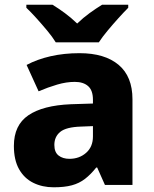

<svg xmlns="http://www.w3.org/2000/svg" viewBox="-20 -786 653 816"><path d="M318 -560Q425 -560 484 -510.5Q543 -461 543 -364V0H426L393 -74H389Q366 -45 341.5 -26Q317 -7 285.5 1.5Q254 10 208 10Q160 10 121.5 -9Q83 -28 61 -67Q39 -106 39 -166Q39 -254 100.5 -296Q162 -338 281 -343L375 -346V-362Q375 -402 354.5 -420Q334 -438 298 -438Q262 -438 223 -426.5Q184 -415 144 -398L93 -510Q138 -534 195 -547Q252 -560 318 -560ZM324 -248Q261 -246 236 -225.5Q211 -205 211 -170Q211 -139 229 -125Q247 -111 275 -111Q317 -111 346 -136.5Q375 -162 375 -206V-250ZM217 -606Q203 -629 180.5 -656Q158 -683 134.5 -709Q111 -735 92 -753V-766H203Q229 -750 255.5 -730.5Q282 -711 308 -686Q334 -711 361 -730.5Q388 -750 414 -766H525V-753Q507 -735 483.5 -709Q460 -683 437.5 -656Q415 -629 400 -606Z"/></svg>

Font: Noto Sans Thai ExtraBold
Style: Regular
Weight: 800
Version: Version 2.001